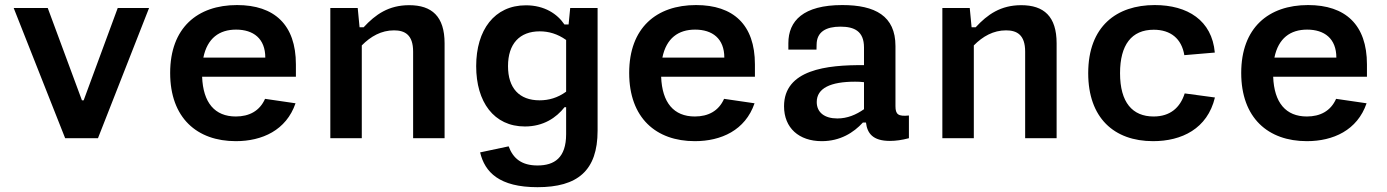

<svg xmlns="http://www.w3.org/2000/svg" viewBox="-20 -560 5620 778"><path d="M35.5 -527.5 244 0H377L584 -527.5H457L319 -153.5H312L173.5 -527.5Z M669.5 -264.5C669.5 -82 778.5 12 935.5 12C1042 12 1140 -32 1177.5 -141.5L1054 -159.5C1032 -110 989.5 -88 935.5 -88C850.5 -88 803 -143.5 799 -249H1179V-299C1179 -460 1091.5 -539.5 940.5 -539.5C780 -539.5 669.5 -447.5 669.5 -264.5ZM804 -326.5C820 -405.5 869 -440 936.5 -440C1006.5 -440 1055 -404 1055 -326.5Z M1781.5 0V-384.5C1781.5 -493.5 1730 -539 1638 -539C1555 -539 1501.5 -501.5 1453.5 -449.5H1437L1429.5 -527.5H1318.5V0H1446V-376C1482.5 -413 1525.5 -437 1576.5 -437C1620.5 -437 1654 -419 1654 -351V0Z M1909.5 -292C1909.5 -147 1981 -47.5 2107 -47.5C2182 -47.5 2234 -83 2267.5 -125.5H2274V-16.5C2274 79.5 2226.5 110.5 2158 110.5C2094.5 110.5 2059.5 83 2041 33L1925.5 57.5C1944.5 138 2003.5 198.5 2158 198.5C2320 198.5 2401.5 132 2401.5 -30.5V-527.5H2290.5L2284 -461H2267C2238.5 -503.5 2186.5 -538.5 2111 -538.5C1983.5 -538.5 1909.5 -438.5 1909.5 -292ZM2038.5 -292C2038.5 -382.5 2085.5 -433 2167 -433C2203 -433 2239 -423 2274 -398V-188.5C2239.5 -163.5 2203.5 -153.5 2166.5 -153.5C2084 -153.5 2038.5 -203 2038.5 -292Z M2529.5 -264.5C2529.5 -82 2638.5 12 2795.5 12C2902 12 3000 -32 3037.5 -141.5L2914 -159.5C2892 -110 2849.5 -88 2795.5 -88C2710.5 -88 2663 -143.5 2659 -249H3039V-299C3039 -460 2951.5 -539.5 2800.5 -539.5C2640 -539.5 2529.5 -447.5 2529.5 -264.5ZM2664 -326.5C2680 -405.5 2729 -440 2796.5 -440C2866.5 -440 2915 -404 2915 -326.5Z M3393 -539.5C3235 -539.5 3174.5 -475.5 3174.5 -385V-359H3288.5L3289 -379.5C3289.5 -432 3328.5 -452 3385.5 -452C3442 -452 3481 -433.5 3481 -367.5V-296C3329.5 -297.5 3157 -277.5 3157 -129.5C3157 -41.5 3217.5 12 3310 12C3384.5 12 3439 -22.5 3476.5 -63.5H3489C3494 -20.5 3516 11 3586 11C3609.5 11 3635 7.5 3663 0V-92C3619.5 -87.5 3608.5 -96.5 3608.5 -130V-373.5C3608.5 -495.5 3526 -539.5 3393 -539.5ZM3289.5 -146.5C3289.5 -203 3346 -229 3445 -229C3457.5 -229 3469.5 -228.5 3481 -227V-117.5C3449 -95 3413.5 -80 3373 -80C3321 -80 3289.5 -104.5 3289.5 -146.5Z M4261.5 0V-384.5C4261.5 -493.5 4210 -539 4118 -539C4035 -539 3981.5 -501.5 3933.5 -449.5H3917L3909.5 -527.5H3798.5V0H3926V-376C3962.5 -413 4005.5 -437 4056.5 -437C4100.5 -437 4134 -419 4134 -351V0Z M4903 -165 4780.5 -181.5C4762 -123.5 4721.5 -88 4654.5 -88C4569 -88 4518.5 -144.5 4518.5 -263.5C4518.5 -378 4565 -439.5 4655 -439.5C4723.5 -439.5 4768 -403.5 4779 -336.5L4902.5 -347C4891 -477.5 4792 -539.5 4659 -539.5C4505 -539.5 4389.5 -454 4389.5 -263.5C4389.5 -83 4493.5 12 4652.5 12C4768 12 4872.5 -38 4903 -165Z M5009.5 -264.5C5009.5 -82 5118.5 12 5275.5 12C5382 12 5480 -32 5517.5 -141.5L5394 -159.5C5372 -110 5329.5 -88 5275.5 -88C5190.5 -88 5143 -143.5 5139 -249H5519V-299C5519 -460 5431.5 -539.5 5280.5 -539.5C5120 -539.5 5009.5 -447.5 5009.5 -264.5ZM5144 -326.5C5160 -405.5 5209 -440 5276.5 -440C5346.5 -440 5395 -404 5395 -326.5Z"/></svg>

Font: Monaspace Neon SemiBold
Style: Regular
Weight: 600
Designer: Riley Cran & the Lettermatic Team
Foundry: Lettermatic
Version: Version 1.200 (Monaspace Neon)